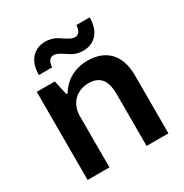

<svg xmlns="http://www.w3.org/2000/svg" viewBox="-169 -865 955 997"><g transform="rotate(-30 308.5 -366.0)"><path d="M179.2 -528.3H71.3V0H202.1V-302.7V-312.5C206.1 -391.1 260.7 -433.1 325.2 -433.1C404.8 -433.1 424.8 -378.4 424.8 -311.5V0H555.7V-347.7C555.7 -476.1 484.4 -537.1 380.4 -537.1C298.8 -537.1 241.2 -499.5 205.6 -441.4H198.7ZM124.5 -598.6H204.1C206.5 -633.3 219.7 -649.9 241.2 -649.9C262.7 -649.9 283.7 -634.3 313.5 -615.2V-614.7C339.4 -598.1 362.3 -592.3 387.2 -592.3C462.9 -592.3 502.9 -647 502.9 -726.1H423.3C420.9 -691.4 407.7 -674.8 386.2 -674.8C364.7 -674.8 343.8 -690.4 314 -709.5V-710C288.1 -726.6 265.1 -732.4 240.2 -732.4C164.6 -732.4 124.5 -677.7 124.5 -598.6Z"/></g></svg>

Font: Wand UI Pro Bold
Style: Regular
Weight: 700
Designer: Andreas Faust
Version: Version 1.003;FEAKit 1.0